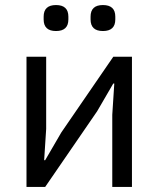

<svg xmlns="http://www.w3.org/2000/svg" viewBox="-20 -741 628 761"><path d="M153 -664V-675Q153 -721 202 -721Q251 -721 251 -675V-664Q251 -618 202 -618Q153 -618 153 -664ZM339 -664V-675Q339 -721 388 -721Q437 -721 437 -675V-664Q437 -618 388 -618Q339 -618 339 -664ZM85 0V-516H163V-230L155 -106H159L223 -216L429 -516H503V0H425V-286L433 -410H429L365 -300L159 0Z"/></svg>

Font: Aneliza
Style: Regular
Weight: 400
Designer: Mike Abbink, Paul van der Laan, Pieter van Rosmalen
Foundry: Bold Monday
Version: Version 3.0